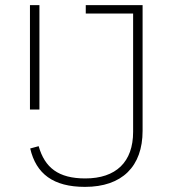

<svg xmlns="http://www.w3.org/2000/svg" viewBox="-20 -718 674 750"><path d="M315 -698V-665H500V-203C500 -85 433 -21 313 -21C208 -21 155 -63 131 -147L98 -138C121 -39 188 12 312 12C457 12 537 -68 537 -207V-698ZM97 -290H134V-698H97Z"/></svg>

Font: IBM Plex Thai ExtraLight
Style: Regular
Weight: 200
Designer: Mike Abbink, Paul van der Laan, Pieter van Rosmalen, Ben Mitchell, Mark Frömberg
Foundry: Bold Monday
Version: Version 1.0